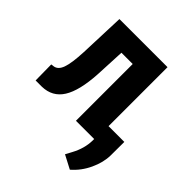

<svg xmlns="http://www.w3.org/2000/svg" viewBox="-200 -657 988 988"><g transform="rotate(45 294.0 -163.5)"><path d="M449.7 -528.3V0H311.5V-413.1H229.5L221.7 -250Q214.4 -123 176.3 -62.3Q138.2 -1.5 63 0H18.1L16.6 -115.2L32.2 -117.2Q60.1 -121.1 73.2 -157.7Q86.4 -194.3 90.3 -277.8L99.6 -528.3ZM467.3 200.2 393.6 161.6 412.1 127Q443.4 69.3 444.3 10.7V-99.1H564.5L564 -1Q563.5 50.8 537.6 106.4Q511.7 162.1 467.3 200.2Z"/></g></svg>

Font: Roboto Condensed
Style: Bold
Weight: 700
Designer: Google
Version: Version 2.134; 2016